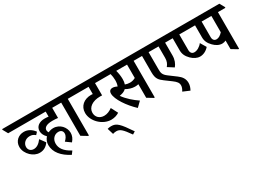

<svg xmlns="http://www.w3.org/2000/svg" viewBox="-83 -1410 3345 2477"><g transform="rotate(-30 1589.5 -171.5)"><path d="M-8 -539H357V-551L316 -624H-49V-613ZM222 -116C280 -116 326 -143 359 -192L300 -273C261 -221 222 -196 178 -196C133 -196 103 -227 103 -269C103 -323 149 -368 212 -368C244 -368 268 -359 293 -337L324 -371C284 -425 233 -454 173 -454C94 -454 28 -398 28 -312C28 -259 55 -208 94 -171C129 -138 173 -116 222 -116Z M564 113 598 68C494 13 455 -48 455 -116C455 -184 502 -231 560 -231C598 -231 623 -210 623 -173C623 -138 600 -106 571 -79L646 -25C677 -60 694 -98 694 -141C694 -185 675 -225 647 -255C618 -285 577 -306 528 -306C500 -306 474 -299 451 -288C443 -299 438 -312 438 -325C438 -364 476 -393 565 -393C593 -393 626 -391 648 -388V-539H768V-551L727 -624H258V-613L299 -539H551V-464C533 -466 515 -468 495 -468C413 -468 356 -429 356 -358C356 -320 376 -284 406 -255C380 -227 364 -189 364 -147C364 -38 441 50 564 113Z M868 7H880V-539H991V-551L950 -624H670V-613L711 -539H782V-45Z M1234 -24C1280 -24 1325 -39 1353 -59L1301 -159C1264 -132 1224 -114 1180 -114C1110 -114 1065 -160 1065 -223C1065 -304 1144 -357 1255 -357C1265 -357 1276 -357 1286 -356V-539H1401V-551L1360 -624H893V-613L934 -539H1190V-431C1182 -432 1173 -433 1166 -433C1059 -433 982 -369 982 -268C982 -143 1106 -24 1234 -24Z M1379 281 1419 256C1303 85 1266 46 1187 46C1168 46 1149 49 1132 54L1160 145C1175 140 1192 136 1211 136C1266 136 1298 166 1379 281Z M1604 15 1675 -54C1607 -100 1530 -165 1480 -237C1489 -239 1498 -241 1506 -243C1536 -249 1561 -262 1579 -280C1617 -257 1666 -241 1711 -241C1731 -241 1748 -243 1763 -247V-45L1849 7H1861V-539H1972V-551L1931 -624H1303V-612L1344 -539H1518C1526 -509 1531 -474 1531 -442C1531 -409 1527 -379 1516 -355C1492 -368 1470 -374 1450 -374C1415 -374 1396 -354 1396 -317C1396 -232 1495 -86 1604 15ZM1621 -406C1621 -449 1614 -495 1602 -539H1763V-340C1739 -326 1711 -318 1680 -318C1655 -318 1632 -323 1610 -331C1618 -353 1621 -378 1621 -406Z M2279 -199C2309 -237 2330 -284 2330 -348V-539H2441V-551L2400 -624H1874V-613L1915 -539H1986V-294C1986 -197 2018 -168 2072 -127L2164 -59C2214 -22 2233 3 2233 41C2233 64 2224 89 2205 119L2304 161C2319 134 2333 99 2333 62C2333 0 2303 -41 2253 -78L2147 -157C2088 -201 2084 -230 2084 -287V-539H2232V-368C2232 -317 2216 -285 2191 -255Z M2634 -157C2682 -157 2731 -181 2767 -223L2715 -310C2685 -270 2637 -242 2597 -242C2561 -242 2541 -266 2541 -307V-539H2753V-551L2712 -624H2343V-613L2384 -539H2443V-359C2443 -305 2462 -262 2507 -217C2544 -181 2588 -157 2634 -157Z M2964 -159C2984 -159 3002 -164 3019 -172V-45L3105 7H3117V-539H3228V-551L3187 -624H2676V-613L2717 -539H2776V-361C2776 -306 2795 -264 2840 -219C2875 -183 2918 -159 2964 -159ZM2874 -308V-539H3019V-296C2989 -262 2958 -244 2928 -244C2894 -244 2874 -267 2874 -308Z"/></g></svg>

Font: Noto Serif Devanagari Condensed SemiBold
Style: Regular
Weight: 600
Width: 3
Designer: Universal Thirst, Indian Type Foundry and the Monotype Design Team
Foundry: Monotype Imaging Inc.
Version: Version 2.004